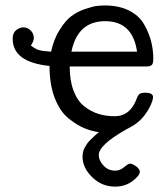

<svg xmlns="http://www.w3.org/2000/svg" viewBox="-20 -486 616 710"><path d="M26.9 -342.8Q26.9 -364.7 40 -374.8Q53.2 -384.8 65.9 -384.8Q82 -384.8 93.5 -373.3Q105 -361.8 105 -346.2Q105 -333 94.2 -317.9Q110.4 -304.7 124.3 -300.8Q138.2 -296.9 168.9 -294.9Q178.7 -340.8 200.4 -375.5Q222.2 -410.2 244.1 -426.5Q266.1 -442.9 293.9 -452.4Q321.8 -461.9 337.4 -463.9Q353 -465.8 368.2 -465.8Q418.9 -465.8 456.1 -447.5Q493.2 -429.2 511.5 -398.2Q529.8 -367.2 538.3 -335.2Q546.9 -303.2 546.9 -268.1Q546.9 -250 540.5 -245.1Q534.2 -240.2 521 -240.2H237.8Q237.8 -187 252.4 -149.4Q267.1 -111.8 292 -92.5Q316.9 -73.2 344.5 -64.7Q372.1 -56.2 403.8 -56.2Q461.9 -56.2 485.8 -122.1Q490.7 -135.3 496.8 -139.2Q502.9 -143.1 517.1 -143.1Q545.9 -143.1 545.9 -127Q545.9 -121.1 543 -111.8Q538.1 -97.7 531.5 -85.9Q524.9 -74.2 518.1 -64.7Q511.2 -55.2 503.2 -46.6Q495.1 -38.1 488 -32.5Q481 -26.9 472.9 -22Q464.8 -17.1 460.4 -14.6Q456.1 -12.2 451.2 -9.8L445.8 -6.8Q344.7 50.3 345.2 87.9Q345.2 106.9 362.5 126Q379.9 145 405.8 145Q423.8 145 439 132.1Q454.1 119.1 460.9 119.1Q469.7 119.1 483.4 129.2Q497.1 139.2 497.1 148.9Q497.1 163.1 470 183.6Q442.9 204.1 405.8 204.1Q356 204.1 320.6 168.9Q285.2 133.8 285.2 94.2Q285.2 85.4 287.1 76.2Q289.1 66.9 293.9 58.8Q298.8 50.8 302.5 44.9Q306.2 39.1 314 31.5Q321.8 23.9 325 21Q328.1 18.1 336.9 9.8L346.2 2.9Q318.4 -1 291.7 -12Q265.1 -22.9 233.6 -48.1Q202.1 -73.2 182.6 -123Q163.1 -172.9 163.1 -242.2Q26.9 -255.9 26.9 -342.8ZM244.1 -294.9H486.8Q470.7 -407.7 368.9 -407.7Q267.1 -407.7 244.1 -294.9Z"/></svg>

Font: CMU Concrete
Style: Roman
Weight: 500
Version: Version 0.7.0